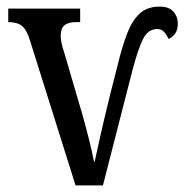

<svg xmlns="http://www.w3.org/2000/svg" viewBox="-20 -562 559 582"><path d="M71 -439Q61 -472 46.5 -483.5Q32 -495 5 -495V-536H223V-495H212Q187 -495 175.5 -485.5Q164 -476 164 -452Q164 -444 166.5 -431.5Q169 -419 174 -405L232 -207Q242 -171 251 -134.5Q260 -98 265 -72H267Q280 -133 296.5 -203.5Q313 -274 337 -366Q350 -420 365 -459.5Q380 -499 403 -520.5Q426 -542 464 -542Q492 -542 505.5 -527Q519 -512 519 -490Q519 -457 491 -444Q485 -457 477 -465.5Q469 -474 457 -474Q429 -474 414 -444.5Q399 -415 382 -351L292 0H209Z"/></svg>

Font: Noto Serif Condensed
Style: Regular
Weight: 400
Width: 3
Designer: Monotype Design Team
Foundry: Monotype Imaging Inc.
Version: Version 2.013; ttfautohint (v1.8.4.7-5d5b)